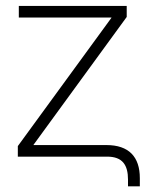

<svg xmlns="http://www.w3.org/2000/svg" viewBox="-20 -536 498 657"><path d="M418 78.6V101.6H458.5V73.7C458.5 0.5 420.9 -39.6 344.2 -39.6H94.7V-40.5L413.6 -478V-515.6H44.4V-476.1H361.3V-475.1L41 -36.1V0H346.7C399.4 0 418 28.8 418 78.6Z"/></svg>

Font: Raveo Display Display ExLight
Style: Regular
Weight: 200
Designer: Jakub Foglar, Rasmus Andersson (Inter)
Foundry: Jakubfoglar.com
Version: Version 1.100;Glyphs 3.2.3 (3260)